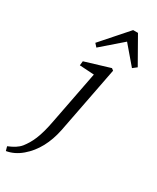

<svg xmlns="http://www.w3.org/2000/svg" viewBox="-316 -812 926 1130"><g transform="rotate(30 147.0 -247.5)"><path d="M-61.9 247.7C-26.7 241.7 6.9 226.3 39.1 198.8C101.6 146 141.3 70.2 160.3 -23.1L248.2 -477.2L235.1 -487.3L66.1 -436.2L63 -407L183.2 -399.6L164.3 -415L93.3 -48.1C71.4 72.5 44.7 122.7 11 166.5C-9 190.6 -34 204.6 -69.8 219.6L-61.9 247.7ZM336.8 -546 363.9 -567.1 263.8 -743.3H231L75.7 -567.2L95 -545.9L260.9 -690H213.9L336.8 -546Z"/></g></svg>

Font: Source Serif Variable
Style: Italic
Weight: 389
Italic angle: -12°
Designer: Frank Grießhammer
Foundry: Adobe Systems Incorporated
Version: Version 3.001;hotconv 1.0.111;makeotfexe 2.5.65597